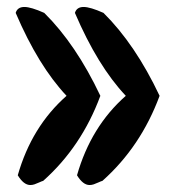

<svg xmlns="http://www.w3.org/2000/svg" viewBox="-20 -514 502 551"><path d="M25 -477Q30 -494 50 -494Q69 -494 107 -477Q198 -387 268 -239Q214 -93 104 5Q100 6 92.5 9.5Q85 13 79 15Q73 17 67 17Q48 17 31 -11Q71 -151 171 -239Q90 -325 25 -477ZM195 -477Q200 -494 220 -494Q239 -494 277 -477Q368 -387 438 -239Q384 -93 274 5Q270 6 262.5 9.5Q255 13 249 15Q243 17 237 17Q218 17 201 -11Q241 -151 341 -239Q260 -325 195 -477Z"/></svg>

Font: Gorditas
Style: Bold
Weight: 700
Designer: Gustavo Dipre (gbrenda1987@gmail.com)
Foundry: Gustavo Dipre (gbrenda1987@gmail.com)
Version: Version 001.001